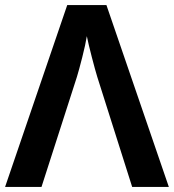

<svg xmlns="http://www.w3.org/2000/svg" viewBox="-20 -734 683 754"><path d="M398 -714H244L0 0H143L282 -432Q290 -458 303 -509Q316 -560 321 -592Q327 -562 340.5 -510Q354 -458 362 -432L499 0H643Z"/></svg>

Font: Noto Sans UI
Style: Bold
Weight: 700
Designer: Monotype Design Team
Foundry: Monotype Imaging Inc.
Version: Version 1.901